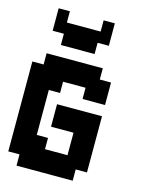

<svg xmlns="http://www.w3.org/2000/svg" viewBox="-114 -817 657 884"><g transform="rotate(15 214.5 -375.0)"><path d="M321.4 -482.1H375V-375H267.9V-428.6H160.7V-375H107.1V-160.7H160.7V-107.1H267.9V-214.3H160.7V-321.4H375V-53.6H321.4V0H53.6V-53.6H0V-482.1H53.6V-535.7H321.4ZM53.6 -642.9V-750H107.1V-696.4H267.9V-750H321.4V-642.9H267.9V-589.3H107.1V-642.9Z"/></g></svg>

Font: Jersey 10
Style: Regular
Weight: 400
Designer: Sarah Cadigan-Fried
Version: Version 1.000